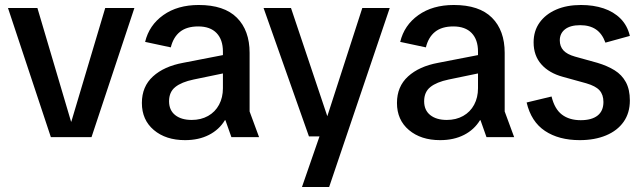

<svg xmlns="http://www.w3.org/2000/svg" viewBox="-20 -550 2574 770"><path d="M184 0 12 -518H130L265 -62H266L402 -518H519L347 0Z M722 12Q645 12 597 -28.5Q549 -69 549 -137Q549 -203 593.5 -243.5Q638 -284 714 -298L920 -338V-265L756 -231Q708 -221 683 -201Q658 -181 658 -144Q658 -108 682.5 -88.5Q707 -69 749 -69Q786 -69 814.5 -85Q843 -101 858.5 -130Q874 -159 874 -196V-343Q874 -391 848.5 -417.5Q823 -444 775 -444Q729 -444 702 -422.5Q675 -401 665 -360L562 -382Q578 -449 635 -489.5Q692 -530 777 -530Q879 -530 930 -479Q981 -428 981 -338V-103L1019 0H908L884 -68H882Q859 -30 818 -9Q777 12 722 12Z M1191 200 1270 -28 1283 -54 1433 -518H1543L1300 200ZM1219 -3 1037 -518H1147L1296 -74H1327L1322 -3Z M1745 12Q1668 12 1620 -28.5Q1572 -69 1572 -137Q1572 -203 1616.5 -243.5Q1661 -284 1737 -298L1943 -338V-265L1779 -231Q1731 -221 1706 -201Q1681 -181 1681 -144Q1681 -108 1705.5 -88.5Q1730 -69 1772 -69Q1809 -69 1837.5 -85Q1866 -101 1881.5 -130Q1897 -159 1897 -196V-343Q1897 -391 1871.5 -417.5Q1846 -444 1798 -444Q1752 -444 1725 -422.5Q1698 -401 1688 -360L1585 -382Q1601 -449 1658 -489.5Q1715 -530 1800 -530Q1902 -530 1953 -479Q2004 -428 2004 -338V-103L2042 0H1931L1907 -68H1905Q1882 -30 1841 -9Q1800 12 1745 12Z M2305 12Q2221 12 2165.5 -25Q2110 -62 2092 -139L2192 -163Q2204 -113 2233.5 -90.5Q2263 -68 2309 -68Q2353 -68 2376.5 -86.5Q2400 -105 2400 -141Q2400 -170 2384.5 -187.5Q2369 -205 2331 -216L2237 -242Q2182 -257 2151 -292Q2120 -327 2120 -380Q2120 -426 2144 -459.5Q2168 -493 2210.5 -511.5Q2253 -530 2310 -530Q2360 -530 2400.5 -516.5Q2441 -503 2468.5 -475.5Q2496 -448 2506 -406L2408 -379Q2395 -415 2370 -432Q2345 -449 2307 -449Q2267 -449 2246 -432.5Q2225 -416 2225 -388Q2225 -364 2239.5 -348Q2254 -332 2286 -323L2376 -298Q2416 -286 2445 -268Q2474 -250 2490 -220.5Q2506 -191 2506 -147Q2506 -97 2481 -61.5Q2456 -26 2410.5 -7Q2365 12 2305 12Z"/></svg>

Font: TikTok Sans 24pt Medium
Style: Regular
Weight: 500
Version: Version 4.000